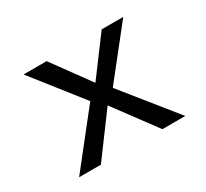

<svg xmlns="http://www.w3.org/2000/svg" viewBox="-102 -615 819 764"><g transform="rotate(-30 307.0 -232.5)"><path d="M64 0 253.9 -240.2 77.1 -464.8H183.1L308.1 -293L436 -464.8H535.2L357.9 -241.2L551.8 0H446.8L305.2 -190.9L164.1 0Z"/></g></svg>

Font: IntelOne Mono
Style: Regular
Weight: 400
Designer: Fred Shallcrass
Foundry: Frere-Jones Type LLC
Version: Version 1.200;hotconv 1.1.0;makeotfexe 2.6.0;FJTRelease1.2